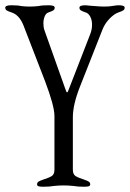

<svg xmlns="http://www.w3.org/2000/svg" viewBox="-23 -425 494 730"><path d="M118 276Q118 269 123.5 265.5Q129 262 141 258Q163 251 173.5 244.5Q184 238 184 220V16Q184 -22 148 -117L66 -329Q50 -369 20 -378Q8 -382 2.5 -385.5Q-3 -389 -3 -396Q-3 -405 20 -405Q45 -405 57 -402Q73 -400 90 -400Q106 -400 124 -402Q137 -405 162 -405Q185 -405 185 -396Q185 -389 179.5 -385.5Q174 -382 162 -378Q152 -375 147 -363Q142 -351 142 -336Q142 -321 146 -310L226 -85Q227 -83 228.5 -78.5Q230 -74 232 -74Q235 -74 238 -84L320 -295Q327 -313 327 -331Q327 -349 320 -362Q313 -375 302 -378Q290 -382 284.5 -385.5Q279 -389 279 -396Q279 -405 302 -405Q307 -405 323 -403Q359 -400 372 -400Q392 -400 406 -402.5Q420 -405 428 -405Q451 -405 451 -396Q451 -389 445.5 -385.5Q440 -382 428 -378Q412 -373 393.5 -354Q375 -335 366 -311L282 -98Q254 -28 254 21V220Q254 238 264.5 244.5Q275 251 297 258Q309 262 314.5 265.5Q320 269 320 276Q320 282 313.5 283.5Q307 285 297 285Q271 285 256 282Q236 280 219 280Q202 280 182 282Q167 285 141 285Q131 285 124.5 283.5Q118 282 118 276Z"/></svg>

Font: EB Garamond
Style: Regular
Weight: 400
Designer: Georg Duffner and Octavio Pardo
Foundry: Georg Duffner
Version: Version 1.000; ttfautohint (v1.6)